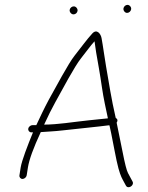

<svg xmlns="http://www.w3.org/2000/svg" viewBox="-20 -792 614 795"><path d="M494.9 -744.5C508.4 -727.7 532.7 -750.2 519.3 -766C505.7 -782.2 481.7 -761 494.9 -744.5ZM272.5 -738.5C286.4 -722 310.8 -742.7 297.3 -759.5C284 -776.1 258.3 -755.3 272.5 -738.5ZM97 -259C95.8 -251.1 101.7 -244 109.6 -244H116.6C94.2 -189.1 70.2 -127.5 65.5 -98L60.5 -66C59.2 -58.1 65.2 -51 73.1 -51C81 -51 89.2 -58.1 90.5 -66L95.5 -98C100.7 -131 118.5 -180 148.8 -245C177.8 -247.4 204.6 -247.9 238.9 -252C271 -255.8 398.6 -268.7 429.2 -273H433.2L440.2 -241C447.5 -207.4 461 -128.2 470.4 -94.9C480.1 -60.7 484.2 -55.3 496.2 -33L501.6 -23C511.1 -7 538 -25 528.5 -41L523.1 -51C520 -57 515.7 -65.1 510.1 -75.2C504.5 -85.3 496.9 -115 487.3 -164.4C477.7 -213.7 469.6 -253.6 463 -284C468.4 -292.3 467.2 -299 459.1 -304C440.5 -384.2 431.5 -446.8 419 -518C412.1 -557.9 407 -599.2 400.4 -634.7C397.2 -651.7 381.2 -673.6 362.6 -653.8C340.4 -630.1 313.5 -592.4 289 -561.8C262.9 -529.2 211.2 -430.7 182 -379C161.2 -340.2 146.4 -308 130.4 -274H115.4C106.7 -274 98.4 -267.4 97 -259ZM162.7 -276C179.2 -312 194.4 -342.5 208.3 -367.5C238 -420.9 288.4 -516.9 316.2 -551.6C340.8 -582.3 353 -600.8 371.4 -621C373.2 -607.7 375.5 -592.3 378.1 -575L389.6 -509C393.8 -485 398 -458.7 402.1 -430C408.6 -384.6 419 -339.1 426.8 -302C414 -300.7 387.8 -298 348.4 -293.9C286.8 -287.6 218.8 -276 162.7 -276Z"/></svg>

Font: MewTooHand
Style: Ita
Weight: 400
Designer: Mew Too, Robert Jablonski
Version: Version 0.77